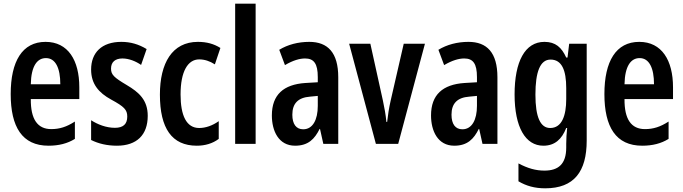

<svg xmlns="http://www.w3.org/2000/svg" viewBox="-20 -780 3703 1041"><path d="M227 -553C101 -553 38 -448 38 -270C38 -92 100 10 243 10C299 10 346 -2 386 -27V-121C341 -92 303 -80 258 -80C183 -80 146 -134 147 -243H410V-307C410 -453 349 -553 227 -553ZM229 -465C281 -465 307 -411 307 -323H147C149 -423 182 -465 229 -465Z M781 -152C781 -238 733 -280 667 -319C598 -360 582 -375 582 -408C582 -444 605 -463 644 -463C679 -463 716 -448 745 -428L775 -514C732 -540 688 -553 638 -553C531 -553 474 -494 474 -403C474 -325 515 -277 583 -240C653 -202 670 -185 670 -148C670 -107 648 -87 603 -87C556 -87 510 -105 474 -128V-21C514 -1 561 10 614 10C721 10 781 -48 781 -152Z M1047 10C1092 10 1133 -2 1166 -27V-123C1132 -99 1095 -86 1060 -86C991 -86 959 -153 959 -268C959 -392 998 -458 1060 -458C1089 -458 1117 -449 1145 -431L1175 -520C1140 -542 1101 -553 1053 -553C913 -553 847 -437 847 -267C847 -84 912 10 1047 10Z M1366 0V-760H1255V0Z M1657 -553C1596 -553 1540 -538 1494 -510L1525 -427C1569 -453 1605 -463 1634 -463C1682 -463 1703 -435 1703 -362V-334L1635 -330C1518 -322 1454 -267 1454 -154C1454 -71 1490 10 1580 10C1652 10 1686 -27 1713 -81H1715L1733 0H1814V-361C1814 -495 1757 -553 1657 -553ZM1661 -256 1703 -260V-206C1703 -131 1676 -79 1624 -79C1586 -79 1565 -107 1565 -158C1565 -219 1596 -251 1661 -256Z M2018 0H2139L2284 -543H2169L2098 -234C2089 -194 2083 -156 2079 -119H2075C2071 -161 2064 -197 2056 -235L1988 -543H1873Z M2520 -553C2459 -553 2403 -538 2357 -510L2388 -427C2432 -453 2468 -463 2497 -463C2545 -463 2566 -435 2566 -362V-334L2498 -330C2381 -322 2317 -267 2317 -154C2317 -71 2353 10 2443 10C2515 10 2549 -27 2576 -81H2578L2596 0H2677V-361C2677 -495 2620 -553 2520 -553ZM2524 -256 2566 -260V-206C2566 -131 2539 -79 2487 -79C2449 -79 2428 -107 2428 -158C2428 -219 2459 -251 2524 -256Z M2932 -553C2826 -553 2770 -446 2770 -268C2770 -90 2829 10 2926 10C2988 10 3026 -25 3050 -86H3055C3052 -58 3050 -27 3050 -1V20C3050 110 3007 145 2932 145C2885 145 2842 133 2791 106V203C2833 228 2879 241 2936 241C3093 241 3161 150 3161 -18V-543H3066L3057 -468H3050C3025 -523 2992 -553 2932 -553ZM2965 -457C3026 -457 3050 -400 3050 -302V-243C3050 -152 3026 -86 2963 -86C2910 -86 2883 -145 2883 -267C2883 -389 2908 -457 2965 -457Z M3446 -553C3320 -553 3257 -448 3257 -270C3257 -92 3319 10 3462 10C3518 10 3565 -2 3605 -27V-121C3560 -92 3522 -80 3477 -80C3402 -80 3365 -134 3366 -243H3629V-307C3629 -453 3568 -553 3446 -553ZM3448 -465C3500 -465 3526 -411 3526 -323H3366C3368 -423 3401 -465 3448 -465Z"/></svg>

Font: Noto Sans Hebrew ExtraCondensed SemiBold
Style: Regular
Weight: 600
Width: 2
Designer: Ben Nathan
Foundry: Google LLC
Version: Version 3.001